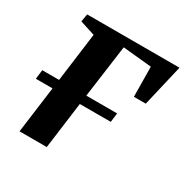

<svg xmlns="http://www.w3.org/2000/svg" viewBox="-126 -632 723 742"><g transform="rotate(30 235.0 -261.0)"><path d="M56.5 -522H468.5L425 -336.5H372L370.5 -470L242.5 -482.5L210.5 -248.5H348L343 -208H205L177.5 0H56L83.5 -207.5H9L14 -248.5H89L117.5 -466L50.5 -487.5Z"/></g></svg>

Font: Merriweather 96pt SemiBold
Style: Italic
Weight: 600
Italic angle: -7.8°
Version: Version 2.101